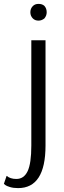

<svg xmlns="http://www.w3.org/2000/svg" viewBox="-69 -707 329 987"><path d="M100 -676Q111 -687 129 -687Q148 -687 159 -677Q171 -664 171 -644Q171 -626 159 -612Q145 -601 129 -601Q111 -601 100 -612Q87 -625 87 -644Q87 -663 100 -676ZM92 41V-500H165V41Q165 260 24 260Q0 260 -18 254.5Q-36 249 -42 244L-49 238L-35 197Q-16 213 15 213Q54 213 73 173Q92 133 92 41Z"/></svg>

Font: Arsenal
Style: Regular
Weight: 400
Designer: Andrij Shevchenko
Foundry: Stairsfor.com
Version: Version 1.000